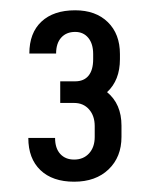

<svg xmlns="http://www.w3.org/2000/svg" viewBox="-20 -799 292 373"><path d="M216 -533Q216 -494 191 -470Q166 -446 124 -446Q82 -446 58.5 -468.5Q35 -491 35 -531H87Q87 -511 97 -500Q107 -489 124 -489Q142 -489 153 -501Q164 -513 164 -533V-554Q164 -574 153 -586.5Q142 -599 124 -599H97V-641H124H126Q143 -641 152 -652Q161 -663 161 -684V-694Q161 -714 151.5 -725.5Q142 -737 126 -737Q109 -737 99 -726Q89 -715 89 -695H37Q37 -735 60.5 -757Q84 -779 126 -779Q166 -779 189.5 -756Q213 -733 213 -694V-684Q213 -643 188 -620Q216 -597 216 -555Z"/></svg>

Font: Akshar Medium
Style: Regular
Weight: 500
Designer: Tall Chai
Foundry: Tall Chai
Version: Version 1.000